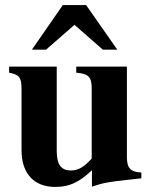

<svg xmlns="http://www.w3.org/2000/svg" viewBox="-20 -724 596 758"><path d="M538 -20V-43C494 -45 481 -61 481 -105V-461H281V-437C331 -433 342 -419 342 -374V-98C311 -64 289 -51 260 -51C224 -51 204 -71 204 -127V-461H16V-437C57 -429 65 -418 65 -372V-131C65 -38 115 14 198 14C253 14 291 -3 343 -52V13C386 -2 410 -6 475 -13ZM443 -528 320 -704H228L106 -528H162L274 -626L386 -528Z"/></svg>

Font: XITS Math
Style: Bold
Weight: 700
Designer: MicroPress Inc., with final additions and corrections provided by Coen Hoffman, Elsevier (retired)
Version: Version 1.302